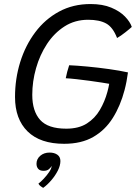

<svg xmlns="http://www.w3.org/2000/svg" viewBox="-20 -689 678 952"><path d="M298 24Q179.5 24 117 -37.2Q54.5 -98.5 54.5 -208Q54.5 -298.5 80.2 -381.2Q106 -464 154.8 -529Q203.5 -594 272.8 -631.5Q342 -669 429 -669Q489 -669 531.5 -651.2Q574 -633.5 599.5 -607.2Q625 -581 633.5 -555.5Q624 -546.5 601.5 -528.8Q579 -511 560.5 -500.5Q540 -554 506.5 -572.5Q473 -591 417 -591Q351.5 -591 300.2 -558.2Q249 -525.5 213.2 -471.2Q177.5 -417 158.8 -351Q140 -285 140 -219Q140 -138 179 -94.5Q218 -51 308.5 -51Q370.5 -51 410.8 -76.8Q451 -102.5 475.2 -144Q499.5 -185.5 512.5 -233.5Q515 -242.5 517.5 -253.5Q520 -264.5 521.5 -273.5Q510 -275.5 483.2 -279.8Q456.5 -284 423.2 -288.5Q390 -293 358.5 -296.5Q327 -300 306 -301Q308 -312.5 313.2 -332.8Q318.5 -353 323 -365.5Q360.5 -364 413.5 -359Q466.5 -354 520.2 -346.5Q574 -339 614.5 -330Q608.5 -283.5 597.5 -242Q577 -164 539.2 -104Q501.5 -44 442.5 -10Q383.5 24 298 24ZM194 242.5Q190.5 240.5 182.5 235Q174.5 229.5 170.5 221.5Q182 213 197 197Q212 181 223.5 164.2Q235 147.5 235.5 137Q235.5 134.5 235.5 133.5Q232 142.5 222.2 150.2Q212.5 158 196 158Q178 158 169.5 148.2Q161 138.5 161 123Q161 99.5 179.5 83.5Q198 67.5 226 67.5Q249.5 67.5 264.5 78.2Q279.5 89 279.5 109.5Q279.5 131.5 266.8 156.8Q254 182 234.2 205Q214.5 228 194 242.5Z"/></svg>

Font: Grandstander Light
Style: Italic
Weight: 300
Italic angle: -15°
Designer: Tyler Finck
Foundry: Etcetera Type Co
Version: Version 1.200; ttfautohint (v1.8.3)